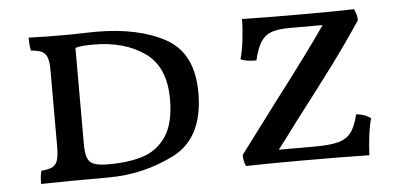

<svg xmlns="http://www.w3.org/2000/svg" viewBox="-41 -580 1389 659"><g transform="rotate(-5 653.5 -250.0)"><path d="M81 -43Q105 -45 118 -51Q131 -57 136.5 -73Q142 -89 142 -121V-384Q142 -413 136.5 -428Q131 -443 118.5 -449Q106 -455 81 -457Q77 -473 77 -502Q133 -500 206 -500Q239 -500 256 -501L309 -502Q454 -502 547.5 -451Q641 -400 641 -263Q641 -107 535 -53.5Q429 0 308 0Q164 0 76 2Q76 -29 81 -43ZM542 -250Q542 -361 472.5 -410Q403 -459 296 -459Q255 -459 234 -453V-123Q234 -91 240 -74.5Q246 -58 262.5 -51.5Q279 -45 312 -45Q384 -45 433.5 -61.5Q483 -78 512.5 -123Q542 -168 542 -250ZM1224 -124Q1217 -100 1212.5 -64Q1208 -28 1207 2Q1123 0 978 0Q858 0 782 2Q774 -14 774 -37Q774 -37 903 -209Q1024 -367 1086 -457H973Q933 -457 910 -449Q887 -441 873 -419.5Q859 -398 849 -356Q810 -356 795 -365Q803 -393 807.5 -431Q812 -469 812 -502Q886 -500 1026 -500Q1136 -500 1198 -502Q1208 -482 1208 -463Q1156 -385 1104 -315Q1052 -245 969 -137Q923 -75 899 -44H1020Q1075 -44 1103.5 -51.5Q1132 -59 1148 -79.5Q1164 -100 1174 -142Q1205 -139 1224 -124Z"/></g></svg>

Font: Vollkorn SC
Style: Regular
Weight: 400
Designer: Friedrich Althausen
Foundry: Friedrich Althausen
Version: Version 4.015